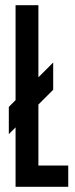

<svg xmlns="http://www.w3.org/2000/svg" viewBox="-20 -720 289 740"><path d="M40 0H243V-82H128V-317L185 -374V-479L128 -422V-700H40V-334L14 -308V-203L40 -229Z"/></svg>

Font: Queering
Style: Regular
Weight: 400
Designer: Adam Naccarato
Foundry: adamnac
Version: Version 2.000;hotconv 1.0.109;makeotfexe 2.5.65596